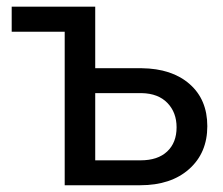

<svg xmlns="http://www.w3.org/2000/svg" viewBox="-20 -548 661 568"><path d="M14.6 -528.3H261.7V-346.2H398.9Q488.8 -345.2 541 -299.3Q593.3 -253.4 593.3 -174.8Q593.3 -95.7 539.6 -47.9Q485.8 0 395 0H171.4V-454.1H14.6ZM261.7 -272.5V-73.7H396Q446.8 -73.7 474.6 -99.9Q502.4 -126 502.4 -171.4Q502.4 -215.3 475.3 -243.4Q448.2 -271.5 399.4 -272.5Z"/></svg>

Font: Roboto
Style: Regular
Weight: 400
Designer: Google
Version: Version 2.134; 2016; ttfautohint (v1.6)